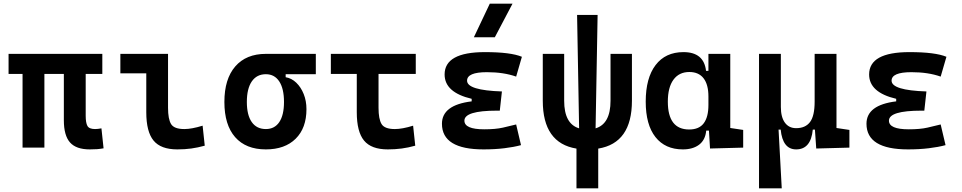

<svg xmlns="http://www.w3.org/2000/svg" viewBox="-20 -815 5313 1060"><path d="M475.6 9.8Q400.4 9.8 366.5 -28.6Q332.5 -66.9 332.5 -151.4V-406.7H225.1V0H104.5V-406.7H27.3V-517.6H544.9V-406.7H453.1V-175.8Q453.1 -137.2 462.6 -119.9Q472.2 -102.5 504.9 -102.5Q512.7 -102.5 521 -103.5Q529.3 -104.5 540 -106.4L551.8 3.9Q532.2 7.3 516.4 8.5Q500.5 9.8 475.6 9.8Z M959 9.8Q867.7 9.8 827.6 -39.1Q787.6 -87.9 787.6 -195.3V-410.2H644.5V-517.6H907.7V-219.7Q907.7 -158.2 924.3 -130.4Q940.9 -102.5 998 -102.5Q1038.1 -102.5 1098.6 -121.1L1110.4 -10.7Q1071.8 0 1035.9 4.9Q1000 9.8 959 9.8Z M1447.8 9.8Q1337.4 9.8 1278.1 -57.9Q1218.8 -125.5 1218.8 -252Q1218.8 -378.9 1278.8 -448.2Q1338.9 -517.6 1447.8 -517.6H1723.6V-405.3H1557.1V-388.7Q1589.8 -383.3 1615.7 -358.4Q1641.6 -333.5 1656.7 -295.7Q1671.9 -257.8 1671.9 -212.4Q1671.9 -107.9 1612.3 -49.1Q1552.7 9.8 1447.8 9.8ZM1447.8 -102.5Q1496.1 -102.5 1522 -141.1Q1547.9 -179.7 1547.9 -252Q1547.9 -325.7 1521.7 -365.5Q1495.6 -405.3 1447.8 -405.3Q1397.5 -405.3 1370.1 -365.5Q1342.8 -325.7 1342.8 -252Q1342.8 -179.7 1369.9 -141.1Q1397 -102.5 1447.8 -102.5Z M2121.1 9.8Q2029.8 9.8 1989.7 -39.1Q1949.7 -87.9 1949.7 -195.3V-406.7H1806.6V-517.6H2275.4V-406.7H2069.8V-219.7Q2069.8 -158.2 2086.4 -130.4Q2103 -102.5 2160.2 -102.5Q2180.2 -102.5 2205.6 -107.2Q2231 -111.8 2260.7 -121.1L2272.5 -10.7Q2234.9 0 2197.8 4.9Q2160.6 9.8 2121.1 9.8Z M2649.4 9.8Q2419.9 9.8 2419.9 -131.8Q2419.9 -235.4 2584 -255.4V-269.5Q2434.6 -304.7 2434.6 -403.8Q2434.6 -527.3 2657.2 -527.3Q2799.3 -527.3 2861.3 -501.5L2829.6 -392.1Q2760.7 -416.5 2668 -416.5Q2558.6 -416.5 2558.6 -369.6Q2558.6 -316.4 2751 -310.1L2739.3 -204.1H2723.6Q2543.9 -204.1 2543.9 -148.9Q2543.9 -101.1 2653.3 -101.1Q2715.8 -101.1 2756.6 -110.4Q2797.4 -119.6 2829.6 -127.9L2856.4 -13.7Q2816.4 -2.9 2764.2 3.4Q2711.9 9.8 2649.4 9.8ZM2596.2 -609.4 2684.1 -794.9H2809.6L2711.9 -609.4Z M3162.6 224.6V5.4Q2976.6 -24.9 2976.6 -258.8V-517.6H3094.7V-258.8Q3094.7 -131.3 3177.2 -106.4L3166 -732.4H3279.3L3268.1 -106.4Q3350.6 -131.3 3350.6 -258.8V-517.6H3468.8V-258.8Q3468.8 -24.9 3282.7 5.4V224.6Z M3750 9.8Q3652.3 9.8 3598.6 -58.3Q3544.9 -126.5 3544.9 -253.9Q3544.9 -384.3 3599.4 -455.8Q3653.8 -527.3 3753.4 -527.3Q3866.2 -527.3 3877.9 -423.8H3891.1V-517.6H4011.7V-108.4L4083 -97.7V0L3899.9 4.9L3894 -93.8H3878.9Q3874 -42 3839.6 -16.1Q3805.2 9.8 3750 9.8ZM3891.1 -235.4V-282.2Q3891.1 -348.1 3864.3 -382.8Q3837.4 -417.5 3785.6 -417.5Q3729 -417.5 3698 -375Q3667 -332.5 3667 -253.9Q3667 -100.1 3784.7 -100.1Q3839.8 -100.1 3865.5 -134.8Q3891.1 -169.4 3891.1 -235.4Z M4375.5 9.8Q4300.8 9.8 4290 -99.6H4278.3L4295.9 224.6H4170.4V-517.6H4291V-224.6Q4291 -168.5 4313.2 -137.9Q4335.4 -107.4 4375.5 -107.4Q4426.3 -107.4 4451.9 -141.1Q4477.5 -174.8 4477.5 -253.9V-517.6H4598.1V-108.4L4669.4 -97.7V0L4486.3 4.9L4479 -99.6H4467.3Q4457 9.8 4375.5 9.8Z M4993.2 9.8Q4763.7 9.8 4763.7 -131.8Q4763.7 -235.4 4927.7 -255.4V-269.5Q4778.3 -304.7 4778.3 -403.8Q4778.3 -527.3 5001 -527.3Q5143.1 -527.3 5205.1 -501.5L5173.3 -392.1Q5104.5 -416.5 5011.7 -416.5Q4902.3 -416.5 4902.3 -369.6Q4902.3 -316.4 5094.7 -310.1L5083 -204.1H5067.4Q4887.7 -204.1 4887.7 -148.9Q4887.7 -101.1 4997.1 -101.1Q5059.6 -101.1 5100.3 -110.4Q5141.1 -119.6 5173.3 -127.9L5200.2 -13.7Q5160.2 -2.9 5107.9 3.4Q5055.7 9.8 4993.2 9.8Z"/></svg>

Font: Cascadia Code SemiBold
Style: Regular
Weight: 600
Monospace: yes
Designer: Aaron Bell
Foundry: Saja Typeworks
Version: Version 2404.023; ttfautohint (v1.8.4)